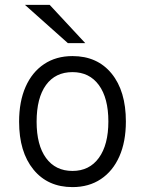

<svg xmlns="http://www.w3.org/2000/svg" viewBox="-20 -752 592 784"><path d="M276 12Q175 12 116.5 -59.8Q58 -131.5 58 -255Q58 -337.5 84.5 -397.5Q111 -457.5 160 -490.2Q209 -523 276 -523Q377.5 -523 435.8 -451.5Q494 -380 494 -256Q494 -173.5 467.5 -113.5Q441 -53.5 392 -20.8Q343 12 276 12ZM276 -54Q345 -54 383.8 -107.5Q422.5 -161 422.5 -256Q422.5 -351.5 383.8 -404.5Q345 -457.5 276 -457.5Q206 -457.5 167.8 -404.8Q129.5 -352 129.5 -255Q129.5 -159.5 168 -106.8Q206.5 -54 276 -54ZM257 -576 82 -732H183L328 -576Z"/></svg>

Font: Overpass Light
Style: Regular
Weight: 300
Designer: Delve Withrington, Dave Bailey, Thomas Jockin
Foundry: Delve Fonts LLC
Version: Version 4.000; ttfautohint (v1.8.3)